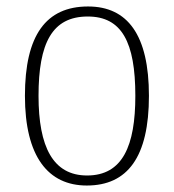

<svg xmlns="http://www.w3.org/2000/svg" viewBox="-20 -563 537 593"><path d="M248 10C374 10 440 -78 440 -267C440 -455 374 -543 252 -543C122 -543 57 -454 57 -267C57 -79 129 10 248 10ZM249 -21C144 -21 99 -109 99 -267C99 -430 141 -512 251 -512C356 -512 398 -433 398 -267C398 -113 359 -21 249 -21Z"/></svg>

Font: Noto Serif Ethiopic SemiCondensed ExtraLight
Style: Regular
Weight: 200
Width: 4
Designer: Monotype Design Team
Foundry: Monotype Imaging Inc.
Version: Version 2.102